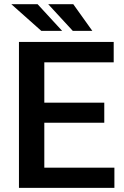

<svg xmlns="http://www.w3.org/2000/svg" viewBox="-20 -915 605 935"><path d="M35.2 0ZM487.8 -317.4H195.8V-98.6H537.1V0H72.3V-710.9H533.7V-611.3H195.8V-415H487.8ZM282.7 -764.6H181.2L35.2 -894.5H163.1ZM429.7 -764.6H334.5L214.8 -894.5H336.9Z"/></svg>

Font: Roboto Medium
Style: Regular
Weight: 500
Designer: Google
Version: Version 2.134; 2016; ttfautohint (v1.6)